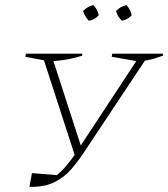

<svg xmlns="http://www.w3.org/2000/svg" viewBox="-20 -726 658 751"><path d="M95 5 105 -49 202 -41Q222 -57 238 -76Q254 -95 272 -120L152 -490L79 -504L81 -516H302L301 -508Q276 -500 248 -494.5Q220 -489 189 -487L296 -157L513 -487L417 -504L419 -516H618L617 -508Q597 -501 580.5 -496Q564 -491 547 -489L309 -131Q286 -96 259 -64.5Q232 -33 193 -13.5Q154 6 95 5ZM345 -706Q363 -688 366 -666Q350 -648 327 -645Q309 -666 305 -683Q324 -702 345 -706ZM475 -706Q492 -686 495 -666Q477 -648 457 -645Q440 -660 434 -683Q451 -701 475 -706Z"/></svg>

Font: Piazzolla SC Thin
Style: Italic
Weight: 100
Italic angle: -11.3°
Designer: Juan Pablo del Peral
Foundry: Huerta Tipografica
Version: Version 1.330